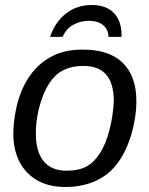

<svg xmlns="http://www.w3.org/2000/svg" viewBox="-20 -736 596 766"><path d="M524 -333Q524 -301 519 -267.5Q514 -234 504.5 -201.5Q495 -169 481 -139Q467 -109 449 -85Q413 -37 360 -13.5Q307 10 240 10Q144 10 88.5 -47.5Q33 -105 33 -205Q35 -278 54 -339.5Q73 -401 107.5 -445Q142 -489 191.5 -513.5Q241 -538 306 -538H313Q416 -538 470 -485Q524 -432 524 -333ZM434 -333Q434 -473 313 -473Q247 -473 207 -439Q168 -405 145 -336Q123 -270 123 -203Q123 -131 154 -93Q185 -55 245 -55Q295 -55 325.5 -72Q356 -89 379 -125Q402 -161 416.5 -216.5Q431 -272 434 -333ZM346 -716Q403 -716 433.5 -685Q464 -654 465 -599L464 -589H413Q412 -619 391 -636Q370 -653 334 -653Q302 -653 273 -637.5Q244 -622 230 -589H180Q199 -647 242.5 -681.5Q286 -716 346 -716Z"/></svg>

Font: Libra Sans Modern
Style: Italic
Weight: 400
Italic angle: -12°
Foundry: Stefan Peev, Context Ltd
Version: Version 1.000